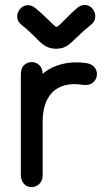

<svg xmlns="http://www.w3.org/2000/svg" viewBox="-20 -761 429 792"><path d="M323 -411Q348 -408 362.5 -419.5Q377 -431 379.5 -449Q382 -467 371 -482Q360 -497 335 -501Q280 -508 236.5 -497Q193 -486 161 -461Q129 -436 108 -401Q87 -366 76.5 -325Q66 -284 66 -241Q66 -222 66 -185Q66 -148 66 -108Q66 -68 66 -40Q66 -20 75 -7.5Q84 5 97.5 9Q111 13 124.5 8.5Q138 4 147 -8Q156 -20 156 -40Q156 -60 156 -93.5Q156 -127 156 -164Q156 -201 156 -231Q156 -261 156 -274Q156 -307 156 -335.5Q156 -364 156 -392.5Q156 -421 156 -454Q156 -479 142.5 -492Q129 -505 111 -505Q93 -505 79.5 -492.5Q66 -480 66 -454Q66 -427 66 -395.5Q66 -364 66 -333Q66 -302 66 -274Q66 -255 66 -224Q66 -193 66 -158.5Q66 -124 66 -92.5Q66 -61 66 -40Q66 -20 75 -7.5Q84 5 97.5 9Q111 13 124.5 8.5Q138 4 147 -8Q156 -20 156 -40Q156 -60 156 -88Q156 -116 156 -147Q156 -178 156 -208Q156 -238 156 -261Q156 -296 165 -326Q174 -356 193.5 -377.5Q213 -399 245 -408.5Q277 -418 323 -411ZM352 -656Q372 -671 373 -690Q374 -709 363 -723.5Q352 -738 333.5 -740.5Q315 -743 296 -726Q271 -704 254 -686.5Q237 -669 227 -659.5Q217 -650 212 -650Q209 -651 198 -661Q187 -671 169.5 -688.5Q152 -706 128 -726Q109 -742 91 -739.5Q73 -737 61.5 -722.5Q50 -708 51 -689.5Q52 -671 72 -656Q97 -636 114 -618.5Q131 -601 145 -588Q159 -575 174.5 -567.5Q190 -560 212 -560Q233 -560 248 -567.5Q263 -575 277 -588Q291 -601 309 -618.5Q327 -636 352 -656Z"/></svg>

Font: Tilt Neon
Style: Regular
Weight: 400
Designer: Andy Clymer
Foundry: Andy Clymer
Version: Version 1.000